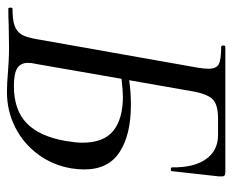

<svg xmlns="http://www.w3.org/2000/svg" viewBox="-78 -587 669 553"><g transform="rotate(90 256.5 -310.5)"><path d="M80 -39Q88 -53 93 -83L175 -546Q178 -564 178 -577Q178 -599 165 -606Q152 -613 115 -613Q111 -613 111 -619Q111 -625 115 -625H476Q484 -625 486.5 -621.5Q489 -618 488 -606L473 -471Q473 -468 467.5 -468Q462 -468 462 -472Q463 -534 438.5 -569Q414 -604 369 -604H322Q283 -604 267.5 -590Q252 -576 244 -536L211 -348Q242 -353 283 -353Q368 -353 418 -320.5Q468 -288 468 -219Q468 -202 465 -182Q456 -128 424.5 -85.5Q393 -43 346 -19.5Q299 4 245 4Q220 4 187 1Q174 0 155.5 -1Q137 -2 115 -2L50 -1Q33 0 5 0Q2 0 2 -6Q2 -12 5 -12Q37 -12 54 -18Q71 -24 80 -39ZM161 -57Q161 -36 176 -26Q191 -16 228 -16Q297 -16 335 -53Q373 -90 386 -165Q391 -195 391 -213Q391 -275 356.5 -302.5Q322 -330 258 -330Q243 -330 207 -326L164 -79Q161 -67 161 -57Z"/></g></svg>

Font: CormorantInfant-MediumItalic
Style: Italic
Weight: 500
Italic angle: -10°
Designer: Christian Thalmann (Catharsis Fonts)
Foundry: Catharsis Fonts
Version: Version 3.303